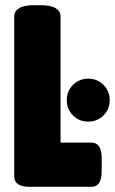

<svg xmlns="http://www.w3.org/2000/svg" viewBox="-20 -722 444 742"><path d="M95 0Q35 0 35 -40V-659Q35 -679 54 -690.5Q73 -702 115 -702H134Q176 -702 195 -690.5Q214 -679 214 -659V-171H333Q373 -171 373 -111V-60Q373 0 333 0ZM321 -252Q286 -252 262 -276Q238 -300 238 -335Q238 -370 262 -394Q286 -418 321 -418Q356 -418 380 -394Q404 -370 404 -335Q404 -300 380 -276Q356 -252 321 -252Z"/></svg>

Font: Asap Condensed Black
Style: Regular
Weight: 900
Width: 3
Designer: Pablo Cosgaya
Foundry: Omnibus-Type
Version: Version 3.001; ttfautohint (v1.8.4.7-5d5b)